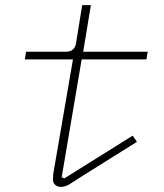

<svg xmlns="http://www.w3.org/2000/svg" viewBox="-20 -718 640 750"><path d="M219 12Q204 12 195.5 4Q187 -4 187 -16Q187 -24 187.5 -32Q188 -40 191 -56L265 -486H77L82 -516H238Q271 -516 277 -549L301 -698H335L305 -516H557L552 -486H299L221 -26L231 -21L498 -188L515 -164L293 -25Q266 -7 250 2.5Q234 12 219 12Z"/></svg>

Font: IBM Plex Mono ExtraLight
Style: Italic
Weight: 200
Italic angle: -9°
Monospace: yes
Designer: Mike Abbink, Paul van der Laan, Pieter van Rosmalen
Foundry: Bold Monday
Version: Version 2.3